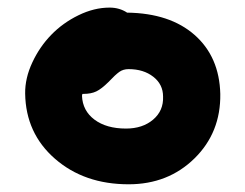

<svg xmlns="http://www.w3.org/2000/svg" viewBox="-20 -747 643 503"><path d="M316.9 -264.2Q200.7 -264.2 124 -331.1Q47.4 -397.9 45.9 -502Q45.4 -542 64.5 -583Q83.5 -624 114 -655.5Q144.5 -687 185.5 -707Q226.6 -727.1 267.1 -727.1Q293 -727.1 313 -713.9Q425.3 -712.4 490 -655.3Q554.7 -598.1 557.1 -501Q558.6 -399.9 489.5 -332Q420.4 -264.2 316.9 -264.2ZM194.8 -496.1Q196.3 -457 227.5 -433.6Q258.8 -410.2 310.1 -410.2Q353.5 -410.2 381.1 -433.6Q408.7 -457 407.2 -494.1Q407.2 -525.9 381.6 -545.9Q356 -565.9 316.9 -565.9Q302.7 -565.9 292.5 -558.6Q282.2 -551.3 264.2 -532.2Q246.1 -514.2 232.4 -507.6Q218.8 -501 198.2 -501H195.8Q195.8 -500 195.3 -498.5Q194.8 -497.1 194.8 -496.1Z"/></svg>

Font: Shantell Sans Irregular Bouncy
Style: Bold
Weight: 700
Designer: Stephen Nixon, Anya Danilova, Shantell Martin
Foundry: Arrow Type
Version: Version 1.006;[9816181b4]